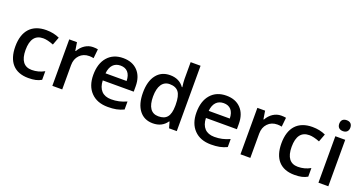

<svg xmlns="http://www.w3.org/2000/svg" viewBox="-41 -1424 3948 2097"><g transform="rotate(20 1933.5 -375.0)"><path d="M299.8 9.8C366.2 9.8 409.2 0 450.2 -23.9V-124C404.8 -98.6 356.4 -85.9 305.2 -85.9C215.3 -85.9 168 -147 168 -268.1C168 -392.1 214.8 -454.1 308.1 -454.1C339.8 -454.1 379.9 -444.8 428.2 -425.8L462.9 -518.1C417.5 -539.1 366.2 -549.8 309.1 -549.8C141.1 -549.8 49.8 -448.7 49.8 -267.1C49.8 -88.9 136.2 9.8 299.8 9.8Z M851.1 -549.8C784.7 -549.8 723.6 -509.3 688 -444.8H682.1L667 -540H577.1V0H691.9V-282.2C691.9 -330.1 706.1 -369.1 734.9 -398.9C763.2 -428.7 800.3 -443.8 846.2 -443.8C863.8 -443.8 880.9 -441.9 897 -438L908.2 -544.9C893.1 -548.3 874 -549.8 851.1 -549.8Z M1224.1 9.8C1297.9 9.8 1351.1 0 1407.2 -26.9V-120.1C1344.2 -92.3 1293.5 -81.1 1229.5 -81.1C1132.3 -81.1 1077.6 -139.2 1074.2 -244.1H1434.1V-306.2C1434.1 -381.8 1413.6 -441.4 1372.1 -484.9C1330.6 -528.3 1274.4 -549.8 1203.1 -549.8C1126.5 -549.8 1065.9 -524.4 1022 -474.1C978 -423.8 956.1 -354.5 956.1 -266.1C956.1 -180.2 980 -112.8 1027.3 -64C1074.7 -14.6 1140.1 9.8 1224.1 9.8ZM1203.1 -462.9C1275.9 -462.9 1319.8 -416.5 1321.3 -327.1H1076.2C1084.5 -415.5 1130.4 -462.9 1203.1 -462.9Z M1746.6 9.8C1817.4 9.8 1871.6 -17.1 1908.2 -70.8H1913.6L1933.6 0H2023.4V-759.8H1908.2V-563C1908.2 -540.5 1911.1 -509.8 1916.5 -471.2H1910.6C1873.5 -523.4 1819.3 -549.8 1748.5 -549.8C1680.7 -549.8 1627.9 -525.4 1589.8 -476.1C1551.3 -426.8 1532.2 -357.4 1532.2 -269C1532.2 -180.7 1551.3 -112.3 1588.9 -63.5C1626.5 -14.6 1679.2 9.8 1746.6 9.8ZM1777.3 -83C1692.9 -83 1650.4 -147.5 1650.4 -267.1C1650.4 -388.2 1695.8 -456.1 1776.4 -456.1C1823.7 -456.1 1858.4 -441.9 1880.4 -413.1C1902.3 -384.3 1913.6 -335.9 1913.6 -268.1V-252C1912.1 -132.8 1871.6 -83 1777.3 -83Z M2423.3 9.8C2497.1 9.8 2550.3 0 2606.4 -26.9V-120.1C2543.5 -92.3 2492.7 -81.1 2428.7 -81.1C2331.5 -81.1 2276.9 -139.2 2273.4 -244.1H2633.3V-306.2C2633.3 -381.8 2612.8 -441.4 2571.3 -484.9C2529.8 -528.3 2473.6 -549.8 2402.3 -549.8C2325.7 -549.8 2265.1 -524.4 2221.2 -474.1C2177.2 -423.8 2155.3 -354.5 2155.3 -266.1C2155.3 -180.2 2179.2 -112.8 2226.6 -64C2273.9 -14.6 2339.4 9.8 2423.3 9.8ZM2402.3 -462.9C2475.1 -462.9 2519 -416.5 2520.5 -327.1H2275.4C2283.7 -415.5 2329.6 -462.9 2402.3 -462.9Z M3037.6 -549.8C2971.2 -549.8 2910.2 -509.3 2874.5 -444.8H2868.7L2853.5 -540H2763.7V0H2878.4V-282.2C2878.4 -330.1 2892.6 -369.1 2921.4 -398.9C2949.7 -428.7 2986.8 -443.8 3032.7 -443.8C3050.3 -443.8 3067.4 -441.9 3083.5 -438L3094.7 -544.9C3079.6 -548.3 3060.5 -549.8 3037.6 -549.8Z M3392.6 9.8C3459 9.8 3502 0 3543 -23.9V-124C3497.6 -98.6 3449.2 -85.9 3397.9 -85.9C3308.1 -85.9 3260.7 -147 3260.7 -268.1C3260.7 -392.1 3307.6 -454.1 3400.9 -454.1C3432.6 -454.1 3472.7 -444.8 3521 -425.8L3555.7 -518.1C3510.3 -539.1 3459 -549.8 3401.9 -549.8C3233.9 -549.8 3142.6 -448.7 3142.6 -267.1C3142.6 -88.9 3229 9.8 3392.6 9.8Z M3784.7 -540H3669.9V0H3784.7ZM3663.1 -683.1C3663.1 -644 3686.5 -620.1 3728 -620.1C3768.6 -620.1 3792 -644 3792 -683.1C3792 -724.1 3768.6 -747.1 3728 -747.1C3686.5 -747.1 3663.1 -724.1 3663.1 -683.1Z"/></g></svg>

Font: Samim Medium
Style: Regular
Weight: 500
Foundry: DejaVu fonts team - Redesigned by Saber Rastikerdar
Version: Version 4.0.5